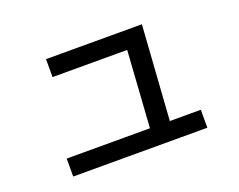

<svg xmlns="http://www.w3.org/2000/svg" viewBox="-90 -733 1059 849"><g transform="rotate(-20 440.0 -308.5)"><path d="M513.3 -84.4 542.2 -520 570 -488.9H188.9V-573.3H640L606.7 -83.3ZM124.4 -44.4V-128.9H755.6V-44.4Z"/></g></svg>

Font: Paperlogy 5 Medium
Style: Regular
Weight: 500
Designer: redesigned by Lee Juim, glyphs from Gmarket Sans & Montserrat
Foundry: PT&
Version: Version 1.001